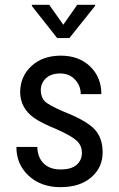

<svg xmlns="http://www.w3.org/2000/svg" viewBox="-20 -770 496 800"><path d="M219.2 -230Q149.4 -258.8 121.1 -279.3Q64.5 -320.3 64 -386.2Q64.5 -452.1 111.3 -495.1Q158.2 -538.1 233.4 -538.1Q308.6 -538.1 355.5 -493.2Q402.3 -448.2 402.3 -377.9H316.4Q316.4 -413.1 292.5 -438.5Q268.6 -463.9 231 -463.9Q193.4 -463.9 171.9 -444.3Q150.4 -424.8 149.9 -394.5Q150.4 -364.7 166 -348.6Q181.6 -332.5 242.2 -306.2Q338.4 -268.6 373 -232.4Q407.7 -196.3 407.7 -134.8Q407.7 -72.3 360.4 -31.2Q313 9.8 231.9 9.8Q150.9 9.8 99.6 -37.6Q48.3 -85 48.3 -157.7H135.3Q136.7 -113.8 162.1 -88.9Q187.5 -64 231.9 -64Q276.4 -63.5 298.8 -83Q321.3 -102.5 321.3 -132.8Q321.3 -163.1 300.3 -183.1Q279.3 -203.1 219.2 -230ZM376 -750V-745.1L269 -611.3H218.3L112.8 -745.1V-750H185.1L243.7 -667L301.8 -750Z"/></svg>

Font: RobotoCondensed-Regular
Style: Regular
Weight: 400
Designer: Google
Version: Version 2.001201; 2014